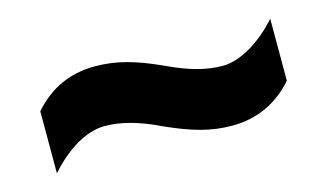

<svg xmlns="http://www.w3.org/2000/svg" viewBox="-38 -523 580 341"><g transform="rotate(-15 252.5 -352.5)"><path d="M237 -301C284 -280 317 -270 357 -270C403 -270 441 -288 471 -322V-436C440 -401 401 -377 368 -377C339 -377 308 -385 268 -404C222 -425 188 -435 148 -435C101 -435 64 -417 34 -383V-269C67 -306 104 -328 137 -328C166 -328 198 -320 237 -301Z"/></g></svg>

Font: Noto Sans Hebrew Condensed
Style: Bold
Weight: 700
Width: 3
Designer: Monotype Design Team
Foundry: Monotype Imaging Inc.
Version: Version 2.004